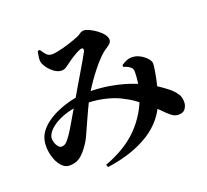

<svg xmlns="http://www.w3.org/2000/svg" viewBox="-140 -945 1280 1188"><g transform="rotate(-20 500.0 -351.0)"><path d="M156 -18Q127 -18 103.5 -45.5Q80 -73 68.5 -115.5Q57 -158 61 -200Q65 -240 89 -272.5Q113 -305 151.5 -330Q190 -355 235 -372Q280 -389 325.5 -398Q371 -407 410 -407Q492 -407 558.5 -395.5Q625 -384 679 -366Q733 -348 776 -326Q801 -314 826.5 -298Q852 -282 874.5 -265.5Q897 -249 913 -235Q932 -217 945 -196Q958 -175 957 -141Q956 -121 943 -102Q930 -83 898 -83Q874 -83 852 -100.5Q830 -118 802.5 -147Q775 -176 735 -209Q709 -230 676 -253.5Q643 -277 599 -298.5Q555 -320 495 -333Q435 -346 355 -346Q312 -346 270 -335Q228 -324 194 -306.5Q160 -289 137.5 -266.5Q115 -244 110 -220Q108 -203 113.5 -186Q119 -169 129 -157Q139 -145 150 -145Q166 -145 178.5 -154.5Q191 -164 208 -189Q220 -205 235.5 -230.5Q251 -256 267 -284Q283 -312 297 -335.5Q311 -359 319 -372Q337 -404 362 -446.5Q387 -489 412 -531Q437 -573 455.5 -605Q474 -637 480 -649Q487 -664 481.5 -670Q476 -676 462 -671Q449 -666 432 -656.5Q415 -647 399 -636.5Q383 -626 370 -616Q359 -608 344.5 -597.5Q330 -587 312 -587Q288 -587 263.5 -605Q239 -623 222.5 -647.5Q206 -672 205 -691Q205 -707 207.5 -722.5Q210 -738 213 -751L227 -754Q241 -732 254.5 -717Q268 -702 290 -702Q305 -702 325 -706Q345 -710 366.5 -715.5Q388 -721 409 -728Q430 -735 447 -741Q478 -751 493 -762.5Q508 -774 523 -774Q538 -774 560 -763.5Q582 -753 604 -737Q626 -721 640.5 -702Q655 -683 655 -667Q655 -652 643 -641Q631 -630 613.5 -619Q596 -608 579 -591Q562 -575 540 -549.5Q518 -524 495.5 -494Q473 -464 452.5 -432.5Q432 -401 417 -374Q401 -345 382.5 -305.5Q364 -266 346.5 -226.5Q329 -187 314.5 -155.5Q300 -124 290 -111Q258 -62 228.5 -40Q199 -18 156 -18ZM370 55Q512 2 593.5 -82.5Q675 -167 711 -278Q724 -317 729 -357Q734 -397 734 -422Q734 -435 731.5 -443Q729 -451 719 -458Q706 -470 677 -478L676 -490Q691 -501 710 -509Q729 -517 748 -516Q774 -516 799 -502.5Q824 -489 841 -470Q858 -451 858 -435Q858 -422 855 -405Q852 -388 850 -373Q847 -357 842 -332Q837 -307 829.5 -278Q822 -249 812 -219Q769 -93 656.5 -22Q544 49 377 72Z"/></g></svg>

Font: Noto Serif SC ExtraLight ExtraBold
Style: Regular
Weight: 800
Version: Version 2.002-H1;hotconv 1.1.0;makeotfexe 2.6.0